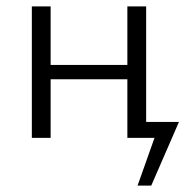

<svg xmlns="http://www.w3.org/2000/svg" viewBox="-20 -433 582 603"><path d="M430 0V-50H542L516 0ZM412 150 483 -50H542L455 150ZM380 0V-413H439V0ZM80 0V-413H139V0ZM108 -184V-229H410V-184Z"/></svg>

Font: Ysabeau Office Light
Style: Regular
Weight: 300
Designer: Christian Thalmann (Catharsis Fonts)
Version: Version 2.001;gftools[0.9.30]; featfreeze: tnum,lnum,ss02